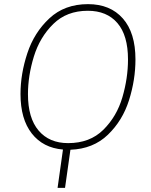

<svg xmlns="http://www.w3.org/2000/svg" viewBox="-20 -713 730 927"><path d="M320 10 294 194H258L284 9Q188 1 133.5 -68.5Q79 -138 79 -259Q79 -356 112 -456Q145 -556 218.5 -624.5Q292 -693 405 -693Q512 -693 573 -624Q634 -555 634 -426Q634 -328 603 -229.5Q572 -131 501 -62.5Q430 6 320 10ZM598 -426Q598 -542 547 -601.5Q496 -661 404 -661Q302 -661 237 -597Q172 -533 143.5 -440Q115 -347 115 -258Q115 -143 166.5 -82.5Q218 -22 309 -22Q414 -22 479 -86.5Q544 -151 571 -243.5Q598 -336 598 -426Z"/></svg>

Font: FiraGO UltraLight
Style: Italic
Weight: 200
Italic angle: -8°
Designer: bBox Type GmbH
Foundry: bBox Type GmbH
Version: Version 1.001